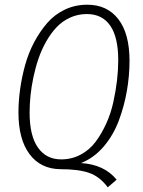

<svg xmlns="http://www.w3.org/2000/svg" viewBox="-20 -714 614 823"><path d="M327.1 -15.1Q427.2 -8.8 480 56.2L441.9 88.9Q407.7 43 362.3 27.1Q316.9 11.2 238.8 11.2Q154.3 10.3 106.7 -53.2Q59.1 -116.7 59.1 -231.9Q59.1 -280.3 66.2 -331.3Q73.2 -382.3 87.6 -434.8Q102.1 -487.3 126.5 -533.2Q150.9 -579.1 182.4 -615.5Q213.9 -651.9 258.1 -672.9Q302.2 -693.8 354 -693.8Q439.5 -693.8 487.3 -631.8Q535.2 -569.8 535.2 -453.1Q535.2 -389.2 523.9 -324.5Q512.7 -259.8 489.3 -197Q465.8 -134.3 424.1 -85.4Q382.3 -36.6 327.1 -15.1ZM106.9 -231Q106.9 -132.3 142.6 -81.5Q178.2 -30.8 242.2 -30.8Q287.6 -30.8 325.9 -51.3Q364.3 -71.8 390.1 -106.7Q416 -141.6 435.5 -184.6Q455.1 -227.5 465.8 -276.6Q476.6 -325.7 481.7 -370.1Q486.8 -414.6 486.8 -456.1Q486.8 -554.7 452.4 -604.2Q418 -653.8 352.1 -653.8Q314 -653.8 280.8 -638.7Q247.6 -623.5 223.1 -597.9Q198.7 -572.3 178.7 -537.4Q158.7 -502.4 145.5 -464.1Q132.3 -425.8 123.5 -384.3Q114.7 -342.8 110.8 -304.7Q106.9 -266.6 106.9 -231Z"/></svg>

Font: Fira Sans Compressed ExtraLight
Style: Italic
Weight: 250
Width: 3
Italic angle: -8°
Designer: Carrois Corporate & Edenspiekermann AG
Foundry: Carrois Corporate GbR & Edenspiekermann AG
Version: Version 4.203;PS 004.203;hotconv 1.0.88;makeotf.lib2.5.64775